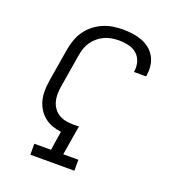

<svg xmlns="http://www.w3.org/2000/svg" viewBox="-135 -849 869 955"><g transform="rotate(20 300.0 -371.5)"><path d="M133 0V-58H221L237 -159Q212 -162 188.5 -170.5Q165 -179 146.5 -194.5Q128 -210 115.5 -230.5Q103 -251 97 -275Q91 -299 91.5 -325Q92 -351 96 -377L126 -558Q131 -584 140 -609Q149 -634 165 -656.5Q181 -679 203.5 -696.5Q226 -714 251 -724.5Q276 -735 302 -739Q328 -743 354 -743Q380 -743 405.5 -739.5Q431 -736 454 -727.5Q477 -719 496 -704Q515 -689 527 -668Q539 -647 542.5 -621.5Q546 -596 542 -571Q542 -569 541.5 -567Q541 -565 541 -563H476Q476 -564 476.5 -565.5Q477 -567 477 -568Q481 -594 473.5 -618Q466 -642 448 -657.5Q430 -673 405 -679Q380 -685 354 -685Q335 -685 316 -682Q297 -679 279 -671Q261 -663 245 -650Q229 -637 217.5 -620.5Q206 -604 199.5 -585.5Q193 -567 190 -548L160 -367Q157 -347 157 -327Q157 -307 162.5 -288.5Q168 -270 179.5 -255Q191 -240 207.5 -230.5Q224 -221 243.5 -217.5Q263 -214 283 -214Q291 -214 298 -214Q305 -214 312 -215L286 -58H366V0Z"/></g></svg>

Font: Iosevka Slab LtExObl
Style: Regular
Weight: 300
Width: 7
Italic angle: -9°
Monospace: yes
Designer: Belleve Invis
Foundry: Belleve Invis
Version: Version 11.1.0; ttfautohint (v1.8.3)